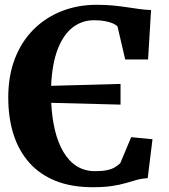

<svg xmlns="http://www.w3.org/2000/svg" viewBox="-20 -771 704 802"><path d="M367.5 11Q279 11 213 -15.2Q147 -41.5 102.8 -91Q58.5 -140.5 36.5 -209.5Q14.5 -278.5 14.5 -363.5Q14.5 -454 42 -525.5Q69.5 -597 119.5 -647.2Q169.5 -697.5 237 -724.2Q304.5 -751 384 -751Q421 -751 451.8 -748Q482.5 -745 509 -741Q535.5 -737 560.8 -733.5Q586 -730 611 -729L598.5 -522.5H503L471 -660Q465.5 -667 452.5 -672.8Q439.5 -678.5 419.8 -682.5Q400 -686.5 373 -686.5Q322 -686.5 283 -656Q244 -625.5 220.8 -564.8Q197.5 -504 193.5 -412.5L483.5 -420.5V-334L194 -341.5Q197 -279.5 209.5 -227.2Q222 -175 244.8 -136.5Q267.5 -98 300.5 -77Q333.5 -56 377.5 -56Q408 -56 428.2 -60.5Q448.5 -65 461 -73Q473.5 -81 482.5 -89.5L528 -198L617 -189.5L597 -27Q572.5 -25.5 551 -19.5Q529.5 -13.5 505 -6.2Q480.5 1 447.5 6Q414.5 11 367.5 11Z"/></svg>

Font: Merriweather 24pt ExtraBold
Style: Regular
Weight: 800
Version: Version 2.100